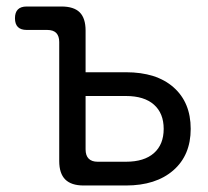

<svg xmlns="http://www.w3.org/2000/svg" viewBox="-20 -570 640 590"><path d="M243 -348H367Q461 -348 513.5 -301.5Q566 -255 566 -174Q566 -93 512.5 -46.5Q459 0 367 0H237Q199 0 180.5 -18.5Q162 -37 162 -75V-441Q162 -459 153 -468.5Q144 -478 125 -478H62Q44 -478 35 -487Q26 -496 26 -514Q26 -532 35 -541Q44 -550 62 -550H169Q207 -550 225 -532Q243 -514 243 -476ZM243 -111Q243 -92 252.5 -82.5Q262 -73 280 -73H367Q423 -73 453 -99.5Q483 -126 483 -174Q483 -222 453 -248.5Q423 -275 367 -275H243Z"/></svg>

Font: Maple Mono NL Light
Style: Regular
Weight: 300
Monospace: yes
Designer: subframe7536
Version: Version 7.000